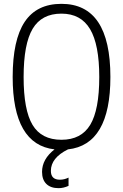

<svg xmlns="http://www.w3.org/2000/svg" viewBox="-20 -770 640 1000"><path d="M285 210Q244 210 221.5 188Q199 166 199 125Q199 59 264 8Q46 -17 46 -369Q46 -562 108.5 -656Q171 -750 300 -750Q555 -750 555 -369Q555 -16 334 8Q245 52 245 120Q245 166 292 166Q315 166 337 155V198Q311 210 285 210ZM300 -42Q403 -42 450 -120Q497 -198 497 -369Q497 -538 449 -618.5Q401 -699 300 -699Q197 -699 150 -620Q103 -541 103 -369Q103 -197 149.5 -119.5Q196 -42 300 -42Z"/></svg>

Font: Encode Sans Compressed
Style: Light
Weight: 300
Designer: Pablo Impallari, Andres Torresi
Foundry: Pablo Impallari, Andres Torresi
Version: Version 1.000; ttfautohint (v1.00) -l 8 -r 50 -G 200 -x 14 -